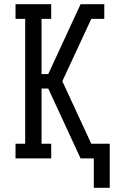

<svg xmlns="http://www.w3.org/2000/svg" viewBox="-20 -755 543 915"><path d="M427 140V0H364L210 -333H178V-70H224V0H54V-70H100V-665H54V-735H224V-665H178V-402H210L364 -735H477V-665H415L277 -368L415 -70H503V140Z"/></svg>

Font: Iosevka Gothic
Style: Regular
Weight: 400
Monospace: yes
Designer: Belleve Invis
Foundry: Belleve Invis
Version: Version 15.5.1; ttfautohint (v1.8.4)